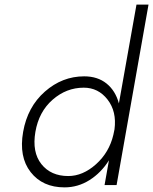

<svg xmlns="http://www.w3.org/2000/svg" viewBox="-20 -800 662 830"><path d="M344 -470Q402 -470 440.5 -439Q479 -408 494 -353L570 -780H622L484 0H432L451 -107Q417 -53 367 -21.5Q317 10 259 10Q164 10 112.5 -56Q61 -122 80 -230Q99 -338 174 -404Q249 -470 344 -470ZM133 -230Q118 -142 159 -90.5Q200 -39 275 -39Q338 -39 395 -90Q452 -141 470 -217L475 -241Q485 -318 445 -369.5Q405 -421 342 -421Q267 -421 207.5 -369Q148 -317 133 -230Z"/></svg>

Font: Renner* Light
Style: Light Italic
Weight: 300
Italic angle: -10°
Version: Version 003.000 ; ttfautohint (v0.97) -l 8 -r 50 -G 200 -x 1